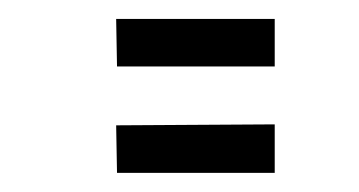

<svg xmlns="http://www.w3.org/2000/svg" viewBox="-20 -263 376 201"><path d="M267.6 -132.8V-82H102.5L101.6 -131.8ZM267.6 -243.2V-193.4H102.5L101.6 -243.2Z"/></svg>

Font: Bratas-flat
Style: flat
Weight: 400
Designer: MUHAMMAD YONI
Version: Version 001.000